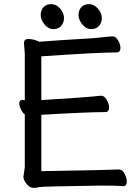

<svg xmlns="http://www.w3.org/2000/svg" viewBox="-20 -894 678 930"><path d="M142.1 16.1Q124 16.1 108.6 -3.4Q93.3 -22.9 93.3 -37.1L100.1 -84V-339.8Q90.3 -346.2 81.8 -363.5Q73.2 -380.9 73.2 -393.1Q73.2 -410.2 89.4 -410.2L100.1 -408.2V-633.8L96.2 -685.1Q96.2 -705.1 116.2 -705.1Q144 -705.1 170.4 -691.9Q265.1 -699.2 430.2 -709Q462.4 -711.9 488.3 -714.8Q514.2 -717.8 526.4 -717.8Q540 -717.8 551.8 -698.5Q563.5 -679.2 563.5 -662.1Q563.5 -640.1 544.4 -640.1Q456.1 -640.1 180.2 -621.1V-409.2Q397.5 -422.9 433.1 -426.8Q459.5 -430.2 471.2 -430.2Q485.4 -430.2 496.8 -410.6Q508.3 -391.1 508.3 -373Q508.3 -351.1 489.3 -351.1Q404.3 -351.1 180.2 -337.9V-64.9Q523.4 -70.8 555.2 -73.2Q573.2 -73.2 583.7 -52Q594.2 -30.8 594.2 -14.2Q594.2 7.8 576.2 7.8Q552.2 4.9 473.1 4.9Q179.2 8.8 168.2 12.5Q157.2 16.1 142.1 16.1ZM276.1 -768.1Q262.2 -752.9 238.3 -752.9Q214.4 -752.9 195.8 -775.4Q177.2 -797.9 177.2 -821Q177.2 -844.2 190.7 -859.1Q204.1 -874 228.3 -874Q252.4 -874 271.2 -852.5Q290 -831.1 290 -807.1Q290 -783.2 276.1 -768.1ZM459.2 -768.1Q445.3 -752.9 421.4 -752.9Q397.5 -752.9 378.9 -775.4Q360.4 -797.9 360.4 -821Q360.4 -844.2 373.8 -859.1Q387.2 -874 411.1 -874Q435.1 -874 454.1 -852.5Q473.1 -831.1 473.1 -807.1Q473.1 -783.2 459.2 -768.1Z"/></svg>

Font: LXGW WenKai GB Screen
Style: Regular
Weight: 400
Designer: LXGW / Fontworks Inc.
Foundry: LXGW / Fontworks Inc.
Version: Version 1.321;February 19, 2024;FontCreator 14.0.0.2901 64-b